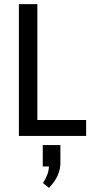

<svg xmlns="http://www.w3.org/2000/svg" viewBox="-20 -655 440 925"><path d="M395 -77V0H71V-635H160V-77ZM186 147V44H271V131Q271 193 216 250L187 227Q214 186 216 147Z"/></svg>

Font: Gemunu Libre Medium
Style: Regular
Weight: 500
Designer: Puspanada Ekanayake, Sola Matas, Pathum Egodawatta, Kosala Senevirathne
Foundry: mooniak
Version: Version 1.100